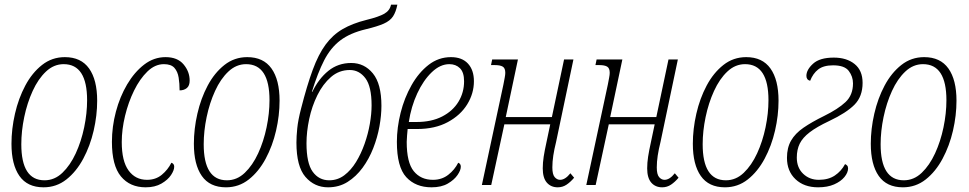

<svg xmlns="http://www.w3.org/2000/svg" viewBox="-20 -790 4139 820"><path d="M166 10Q97 10 63 -38.5Q29 -87 29 -176Q29 -239 44 -304.5Q59 -370 88 -424.5Q117 -479 159.5 -512.5Q202 -546 257 -546Q326 -546 360.5 -497.5Q395 -449 395 -360Q395 -297 380 -232Q365 -167 335.5 -112Q306 -57 263.5 -23.5Q221 10 166 10ZM170 -20Q213 -20 246.5 -52Q280 -84 303.5 -135Q327 -186 339.5 -246Q352 -306 352 -362Q352 -516 252 -516Q210 -516 176.5 -484.5Q143 -453 119.5 -401.5Q96 -350 83.5 -290Q71 -230 71 -174Q71 -20 170 -20Z M602 10Q535 10 496.5 -36.5Q458 -83 458 -184Q458 -249 475 -313Q492 -377 523 -429.5Q554 -482 595.5 -514Q637 -546 687 -546Q738 -546 764 -515Q790 -484 790 -446Q790 -424 778 -414Q766 -404 747 -404Q747 -433 743 -458.5Q739 -484 725 -500Q711 -516 680 -516Q642 -516 609.5 -484.5Q577 -453 552.5 -403Q528 -353 514 -295Q500 -237 500 -183Q500 -102 529 -62Q558 -22 608 -22Q645 -22 671 -43.5Q697 -65 712 -95Q724 -91 724 -78Q724 -63 710.5 -42.5Q697 -22 669.5 -6Q642 10 602 10Z M945 10Q876 10 842 -38.5Q808 -87 808 -176Q808 -239 823 -304.5Q838 -370 867 -424.5Q896 -479 938.5 -512.5Q981 -546 1036 -546Q1105 -546 1139.5 -497.5Q1174 -449 1174 -360Q1174 -297 1159 -232Q1144 -167 1114.5 -112Q1085 -57 1042.5 -23.5Q1000 10 945 10ZM949 -20Q992 -20 1025.5 -52Q1059 -84 1082.5 -135Q1106 -186 1118.5 -246Q1131 -306 1131 -362Q1131 -516 1031 -516Q989 -516 955.5 -484.5Q922 -453 898.5 -401.5Q875 -350 862.5 -290Q850 -230 850 -174Q850 -20 949 -20Z M1381 10Q1323 10 1284.5 -34.5Q1246 -79 1246 -181Q1246 -207 1249.5 -242Q1253 -277 1266 -327Q1291 -425 1315.5 -491.5Q1340 -558 1370.5 -599.5Q1401 -641 1443 -665.5Q1485 -690 1545 -705Q1598 -718 1621.5 -731.5Q1645 -745 1650 -770H1677Q1671 -739 1658.5 -720Q1646 -701 1619 -689Q1592 -677 1542 -665Q1475 -649 1433.5 -617.5Q1392 -586 1364.5 -532.5Q1337 -479 1312 -398H1314Q1341 -454 1382.5 -487.5Q1424 -521 1480 -521Q1536 -521 1572.5 -476.5Q1609 -432 1609 -338Q1609 -297 1600.5 -250Q1592 -203 1574 -157Q1556 -111 1528.5 -73.5Q1501 -36 1464.5 -13Q1428 10 1381 10ZM1386 -20Q1422 -20 1450.5 -41.5Q1479 -63 1500.5 -98Q1522 -133 1537 -175.5Q1552 -218 1559.5 -261Q1567 -304 1567 -340Q1567 -421 1540.5 -456Q1514 -491 1474 -491Q1428 -491 1393.5 -461Q1359 -431 1335.5 -383.5Q1312 -336 1300.5 -281.5Q1289 -227 1289 -178Q1289 -93 1315.5 -56.5Q1342 -20 1386 -20Z M1823 10Q1755 10 1715 -33.5Q1675 -77 1675 -184Q1675 -245 1691 -308.5Q1707 -372 1737.5 -426Q1768 -480 1810.5 -513Q1853 -546 1906 -546Q1953 -546 1978.5 -518.5Q2004 -491 2004 -443Q2004 -391 1975.5 -344.5Q1947 -298 1892.5 -268.5Q1838 -239 1761 -239H1721Q1720 -227 1718.5 -211Q1717 -195 1717 -184Q1717 -96 1747 -59Q1777 -22 1829 -22Q1867 -22 1894.5 -43.5Q1922 -65 1937 -95Q1948 -91 1948 -78Q1948 -63 1934 -42.5Q1920 -22 1892.5 -6Q1865 10 1823 10ZM1726 -269H1759Q1823 -269 1868.5 -292.5Q1914 -316 1938 -355.5Q1962 -395 1962 -443Q1962 -481 1944.5 -498.5Q1927 -516 1899 -516Q1860 -516 1824 -481.5Q1788 -447 1762 -391Q1736 -335 1726 -269Z M2362 10Q2333 10 2315.5 -10Q2298 -30 2298 -71Q2298 -95 2302 -121Q2306 -147 2314 -183L2330 -259H2134L2078 0H2038L2130 -429Q2133 -445 2135.5 -458Q2138 -471 2138 -479Q2138 -499 2127 -505.5Q2116 -512 2094 -512H2077L2082 -536H2192L2140 -290H2337L2389 -536H2429L2355 -184Q2347 -152 2343 -125.5Q2339 -99 2339 -75Q2339 -45 2349 -33.5Q2359 -22 2372 -22Q2394 -22 2416 -50L2432 -31Q2417 -13 2400 -1.5Q2383 10 2362 10Z M2808 10Q2779 10 2761.5 -10Q2744 -30 2744 -71Q2744 -95 2748 -121Q2752 -147 2760 -183L2776 -259H2580L2524 0H2484L2576 -429Q2579 -445 2581.5 -458Q2584 -471 2584 -479Q2584 -499 2573 -505.5Q2562 -512 2540 -512H2523L2528 -536H2638L2586 -290H2783L2835 -536H2875L2801 -184Q2793 -152 2789 -125.5Q2785 -99 2785 -75Q2785 -45 2795 -33.5Q2805 -22 2818 -22Q2840 -22 2862 -50L2878 -31Q2863 -13 2846 -1.5Q2829 10 2808 10Z M3076 10Q3007 10 2973 -38.5Q2939 -87 2939 -176Q2939 -239 2954 -304.5Q2969 -370 2998 -424.5Q3027 -479 3069.5 -512.5Q3112 -546 3167 -546Q3236 -546 3270.5 -497.5Q3305 -449 3305 -360Q3305 -297 3290 -232Q3275 -167 3245.5 -112Q3216 -57 3173.5 -23.5Q3131 10 3076 10ZM3080 -20Q3123 -20 3156.5 -52Q3190 -84 3213.5 -135Q3237 -186 3249.5 -246Q3262 -306 3262 -362Q3262 -516 3162 -516Q3120 -516 3086.5 -484.5Q3053 -453 3029.5 -401.5Q3006 -350 2993.5 -290Q2981 -230 2981 -174Q2981 -20 3080 -20Z M3474 10Q3414 10 3377.5 -24.5Q3341 -59 3341 -116Q3341 -159 3358.5 -189.5Q3376 -220 3411.5 -244.5Q3447 -269 3500 -295Q3559 -324 3591 -354Q3623 -384 3623 -434Q3623 -463 3605 -487Q3587 -511 3538 -511Q3497 -511 3474.5 -493.5Q3452 -476 3440 -445Q3424 -449 3424 -466Q3424 -492 3452.5 -518Q3481 -544 3541 -544Q3596 -544 3630 -516.5Q3664 -489 3664 -436Q3664 -378 3629.5 -343Q3595 -308 3521 -273Q3468 -248 3438 -225Q3408 -202 3395.5 -176.5Q3383 -151 3383 -117Q3383 -74 3410 -48Q3437 -22 3477 -22Q3518 -22 3545.5 -40.5Q3573 -59 3589 -89Q3593 -88 3597.5 -83.5Q3602 -79 3602 -71Q3602 -53 3586.5 -34Q3571 -15 3542.5 -2.5Q3514 10 3474 10Z M3836 10Q3767 10 3733 -38.5Q3699 -87 3699 -176Q3699 -239 3714 -304.5Q3729 -370 3758 -424.5Q3787 -479 3829.5 -512.5Q3872 -546 3927 -546Q3996 -546 4030.5 -497.5Q4065 -449 4065 -360Q4065 -297 4050 -232Q4035 -167 4005.5 -112Q3976 -57 3933.5 -23.5Q3891 10 3836 10ZM3840 -20Q3883 -20 3916.5 -52Q3950 -84 3973.5 -135Q3997 -186 4009.5 -246Q4022 -306 4022 -362Q4022 -516 3922 -516Q3880 -516 3846.5 -484.5Q3813 -453 3789.5 -401.5Q3766 -350 3753.5 -290Q3741 -230 3741 -174Q3741 -20 3840 -20Z"/></svg>

Font: Noto Serif ExtraCondensed ExtraLight
Style: Italic
Weight: 200
Width: 2
Italic angle: -12°
Designer: Monotype Design Team
Foundry: Monotype Imaging Inc.
Version: Version 2.014; ttfautohint (v1.8.4.7-5d5b)